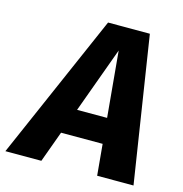

<svg xmlns="http://www.w3.org/2000/svg" viewBox="-156 -789 840 883"><g transform="rotate(15 264.5 -347.0)"><path d="M250.8 -693.6H449.8L557.8 0H384.7L331.3 -582L119 0H-52.2ZM200.9 -268.9H374.6L384 -148.3H157.8Z"/></g></svg>

Font: Fira Sans Variable
Style: Italic
Weight: 397
Italic angle: -8°
Designer: Carrois Corporate & Edenspiekermann AG
Foundry: Carrois Corporate GbR & Edenspiekermann AG
Version: Version 4.202